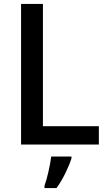

<svg xmlns="http://www.w3.org/2000/svg" viewBox="-20 -734 549 975"><path d="M87 0H482V-93H198V-714H87ZM343 61H240C235 104 219 174 206 209V221H267C301 175 331 109 343 70Z"/></svg>

Font: Noto Sans Thai Medium
Style: Regular
Weight: 500
Designer: Monotype Design Team
Foundry: Monotype Imaging Inc.
Version: Version 1.901